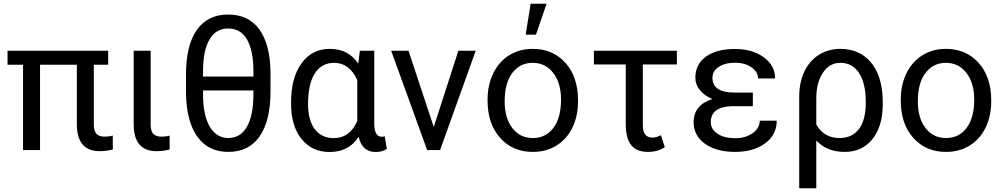

<svg xmlns="http://www.w3.org/2000/svg" viewBox="-20 -798 5336 1021"><path d="M555.2 -453.6H479V-134.3Q479 -103 492.2 -87.2Q505.4 -71.3 537.1 -71.3Q560.5 -71.3 579.6 -77.1L580.1 -3.4Q545.9 5.9 510.3 5.9Q388.7 5.9 388.7 -137.7V-453.6H192.9V0H102.5V-453.6H20V-528.3H555.2Z M781.2 -528.3V-133.3Q781.2 -102.5 794.7 -86.9Q808.1 -71.3 839.4 -71.3Q862.8 -71.3 881.8 -77.1L882.3 -3.4Q848.1 5.9 812.5 5.9Q690.9 5.9 690.9 -137.7V-528.3Z M1418.5 -312.5Q1418.5 -155.8 1360.8 -73Q1303.2 9.8 1194.3 9.8Q1087.4 9.8 1029.3 -71.3Q971.2 -152.3 969.2 -302.7V-402.8Q969.2 -557.6 1026.9 -639.2Q1084.5 -720.7 1193.4 -720.7Q1301.8 -720.7 1359.1 -641.6Q1416.5 -562.5 1418.5 -412.6ZM1059.6 -391.1H1327.6V-418Q1327.6 -528.8 1293.7 -587.6Q1259.8 -646.5 1193.4 -646.5Q1127.9 -646.5 1093.8 -587.6Q1059.6 -528.8 1059.6 -418ZM1327.6 -316.9H1059.6V-297.9Q1059.6 -186 1095.2 -125Q1130.9 -64 1194.3 -64Q1257.8 -64 1292.2 -122.6Q1326.7 -181.2 1327.6 -292Z M1970.2 -528.3V-139.2Q1971.2 -70.8 2009.3 -70.8Q2018.6 -70.8 2025.9 -73.2L2037.1 -6.3Q2013.7 10.3 1977.5 10.3Q1905.8 10.3 1887.2 -70.3Q1835 10.3 1732.9 10.3Q1639.2 10.3 1583.5 -58.8Q1527.8 -127.9 1527.8 -247.1V-254.4Q1527.8 -383.3 1583 -460.7Q1638.2 -538.1 1733.9 -538.1Q1833 -538.1 1885.3 -459.5L1893.6 -528.3ZM1618.2 -244.1Q1618.2 -158.7 1653.8 -111.1Q1689.5 -63.5 1755.4 -63.5Q1839.8 -63.5 1879.9 -154.3V-372.1Q1838.4 -463.9 1756.3 -463.9Q1690.9 -463.9 1654.5 -408.4Q1618.2 -353 1618.2 -244.1Z M2286.6 -122.6 2417.5 -528.3H2509.8L2320.3 0H2251.5L2060.1 -528.3H2152.3Z M2572.8 -269Q2572.8 -346.7 2603.3 -408.7Q2633.8 -470.7 2688.2 -504.4Q2742.7 -538.1 2812.5 -538.1Q2920.4 -538.1 2987.1 -463.4Q3053.7 -388.7 3053.7 -264.6V-258.3Q3053.7 -181.2 3024.2 -119.9Q2994.6 -58.6 2939.7 -24.4Q2884.8 9.8 2813.5 9.8Q2706.1 9.8 2639.4 -64.9Q2572.8 -139.6 2572.8 -262.7ZM2663.6 -258.3Q2663.6 -170.4 2704.3 -117.2Q2745.1 -64 2813.5 -64Q2882.3 -64 2922.9 -117.9Q2963.4 -171.9 2963.4 -269Q2963.4 -356 2922.1 -409.9Q2880.9 -463.9 2812.5 -463.9Q2745.6 -463.9 2704.6 -410.6Q2663.6 -357.4 2663.6 -258.3ZM2801.8 -778.3H2886.7L2830.1 -613.8H2775.4Z M3579.6 -455.1H3398.4V-131.3Q3398.4 -66.4 3449.7 -66.4Q3470.7 -66.4 3494.6 -79.1L3515.1 -15.6Q3478 9.8 3426.3 9.8Q3365.2 9.8 3336.7 -26.1Q3308.1 -62 3307.6 -133.3V-455.1H3138.2V-528.3H3579.6Z M3759.8 -148.4Q3759.8 -110.8 3795.7 -86.9Q3831.5 -63 3889.2 -63Q3944.3 -63 3982.2 -89.8Q4020 -116.7 4020 -156.2H4110.4Q4110.4 -80.6 4048.1 -35.4Q3985.8 9.8 3889.2 9.8Q3789.6 9.8 3729 -33.4Q3668.5 -76.7 3668.5 -148.4Q3668.5 -239.3 3768.6 -271.5Q3725.6 -289.1 3701.7 -318.8Q3677.7 -348.6 3677.7 -384.3Q3677.7 -456.5 3734.1 -497.1Q3790.5 -537.6 3889.2 -537.6Q3980 -537.6 4040.8 -493.9Q4101.6 -450.2 4101.6 -380.9H4011.2Q4011.2 -415 3976.3 -439.7Q3941.4 -464.4 3889.2 -464.4Q3834.5 -464.4 3801.5 -442.1Q3768.6 -419.9 3768.6 -383.8Q3768.6 -305.7 3887.7 -305.7H3983.4V-233.4H3874Q3759.8 -230.5 3759.8 -148.4Z M4448.2 -538.1Q4549.3 -538.1 4608.9 -469.2Q4668.5 -400.4 4673.8 -276.4L4674.3 -244.1Q4674.3 -127 4619.6 -58.6Q4564.9 9.8 4471.7 9.8Q4376.5 9.8 4320.8 -50.8V203.1H4230V-283.2Q4230 -360.4 4257.6 -418Q4285.2 -475.6 4335.2 -506.8Q4385.3 -538.1 4448.2 -538.1ZM4320.8 -135.7Q4361.3 -64 4444.8 -64Q4510.7 -64 4547.4 -111.6Q4584 -159.2 4584 -254.4Q4584 -354.5 4548.6 -409.2Q4513.2 -463.9 4448.2 -463.9Q4391.1 -463.9 4356 -411.1Q4320.8 -358.4 4320.8 -275.9Z M4770 -269Q4770 -346.7 4800.5 -408.7Q4831.1 -470.7 4885.5 -504.4Q4939.9 -538.1 5009.8 -538.1Q5117.7 -538.1 5184.3 -463.4Q5251 -388.7 5251 -264.6V-258.3Q5251 -181.2 5221.4 -119.9Q5191.9 -58.6 5137 -24.4Q5082 9.8 5010.7 9.8Q4903.3 9.8 4836.7 -64.9Q4770 -139.6 4770 -262.7ZM4860.8 -258.3Q4860.8 -170.4 4901.6 -117.2Q4942.4 -64 5010.7 -64Q5079.6 -64 5120.1 -117.9Q5160.6 -171.9 5160.6 -269Q5160.6 -356 5119.4 -409.9Q5078.1 -463.9 5009.8 -463.9Q4942.9 -463.9 4901.9 -410.6Q4860.8 -357.4 4860.8 -258.3Z"/></svg>

Font: Roboto
Style: Regular
Weight: 400
Designer: Google
Version: Version 2.001047; 2015